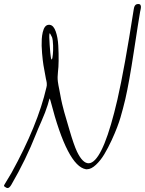

<svg xmlns="http://www.w3.org/2000/svg" viewBox="-53 -740 734 973"><path d="M158.7 -542.5Q159.7 -559.6 163.6 -576.7Q172.4 -614.3 194.8 -614.3Q194.8 -614.3 198.2 -614.3L200.7 -613.8Q218.8 -610.8 229.5 -580.3Q240.2 -549.8 242.4 -508.5Q244.6 -467.3 244.1 -432.4Q243.7 -397.5 240.7 -375.5Q239.3 -361.8 239 -350.1Q238.8 -338.4 240.2 -326.9Q241.7 -315.4 243.2 -307.6Q244.6 -299.8 247.6 -285.4Q250.5 -271 252 -262.2Q256.3 -236.8 262.2 -212.2Q268.1 -187.5 272.5 -172.1Q276.9 -156.7 285.4 -127.9Q293.9 -99.1 298.8 -82Q321.3 -4.9 337.4 28.8Q365.7 87.4 396 87.4Q404.8 87.4 413.1 82.5Q476.6 46.9 542 -235.4Q578.1 -393.1 624.5 -691.4Q625.5 -698.2 626.5 -701.7Q630.9 -719.7 647 -719.7H647.9Q651.9 -719.7 654.8 -718.5Q657.7 -717.3 658.9 -714.4Q660.2 -711.4 660.9 -709.2Q661.6 -707 661.1 -702.4Q660.6 -697.8 660.2 -695.3Q659.7 -692.9 658.7 -687.7Q657.7 -682.6 657.2 -681.2Q649.4 -637.2 625.5 -480Q601.6 -322.8 582 -237.3Q570.3 -188 557.1 -143.1Q551.3 -123.5 540.8 -95.5Q530.3 -67.4 512.5 -28.8Q494.6 9.8 475.8 41.3Q457 72.8 433.1 95.2Q409.2 117.7 387.7 117.7H385.3H382.8Q288.6 102.5 203.6 -227.1Q202.6 -230.5 202.1 -231.9Q202.1 -232.9 200.7 -236.8Q199.2 -240.7 198.7 -241.2Q197.3 -238.3 195.3 -231.7Q193.4 -225.1 191.4 -217.5Q189.5 -210 188.5 -207.5Q177.7 -172.4 157 -125.5Q136.2 -78.6 130.4 -63Q78.1 69.8 4.4 196.3Q-5.4 212.9 -14.2 212.9Q-20.5 212.9 -29.3 206.1Q-30.3 205.6 -31 204.8Q-31.7 204.1 -32 203.1Q-32.2 202.1 -32.5 201.7Q-32.7 201.2 -32.5 200.2Q-32.2 199.2 -32 198.5Q-31.7 197.8 -31 196.5Q-30.3 195.3 -29.8 194.6Q-29.3 193.8 -28.3 192.1Q-27.3 190.4 -26.9 189.5Q-21.5 180.7 -10.7 162.6Q0 144.5 5.4 135.7Q138.2 -105.5 182.1 -296.4Q183.6 -302.2 184.1 -306.4Q184.6 -310.5 184.1 -315.4Q183.6 -320.3 183.6 -322Q183.6 -323.7 181.9 -331.1Q180.2 -338.4 179.7 -340.8Q170.9 -387.7 167.2 -409.7Q163.6 -431.6 160.2 -470.7Q156.7 -509.8 158.7 -542.5ZM210.9 -550.8Q202.1 -568.4 201.7 -568.8Q198.7 -573.2 197.8 -569.3Q195.3 -560.1 198.7 -512.2Q202.1 -464.4 204.6 -450.7Q206.5 -438.5 208.5 -438.5Q210.4 -438.5 212.4 -446.3Q213.4 -450.2 214.8 -463.9Q216.8 -481 216.1 -509Q215.3 -537.1 210.9 -550.8ZM194.8 -577.6Z"/></svg>

Font: Sintesa 4
Style: 4
Weight: 400
Version: Version 001.000